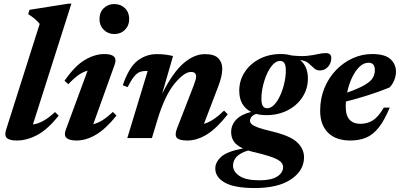

<svg xmlns="http://www.w3.org/2000/svg" viewBox="-20 -732 2124 1018"><path d="M190.5 -605.5Q167.5 -633.5 129.5 -657L136.5 -680L342 -712.5H358.5L154.5 -72Q209.5 -79 271.5 -138L291 -119Q233.5 -46 178 -16.5Q122.5 13 69.5 13Q30.5 13 16.5 -0.2Q2.5 -13.5 12 -43Z M507.5 -631Q507.5 -666.5 530 -688.5Q552.5 -710.5 586 -710.5Q620 -710.5 642.5 -688.5Q665 -666.5 665 -631Q665 -596.5 642.5 -574Q620 -551.5 586 -551.5Q552.5 -551.5 530 -574Q507.5 -596.5 507.5 -631ZM328.5 -43 444.5 -357.5Q419 -350.5 394.2 -332.8Q369.5 -315 342.5 -285.5L322 -303.5Q376 -382 429.2 -413.8Q482.5 -445.5 533.5 -445.5Q608.5 -445.5 588 -389.5L474.5 -73.5Q499.5 -79.5 524.8 -95.5Q550 -111.5 578.5 -138.5L597.5 -119Q541 -48.5 488.8 -17.8Q436.5 13 386 13Q307.5 13 328.5 -43Z M656.5 -270 631 -280Q663.5 -375 709 -410Q754.5 -445 811 -445Q835.5 -445 854.5 -442.8Q873.5 -440.5 897.5 -435L839.5 -234.5Q895.5 -346.5 952.2 -395.8Q1009 -445 1066 -445Q1116.5 -445 1137.5 -423.2Q1158.5 -401.5 1158.5 -367.5Q1158.5 -329.5 1138 -276L1061.5 -75.5Q1086.5 -82.5 1112.2 -99.5Q1138 -116.5 1168 -145.5L1187.5 -126Q1129.5 -51.5 1077 -19.2Q1024.5 13 973.5 13Q930.5 13 917.8 -1.2Q905 -15.5 918 -49.5L1006.5 -277.5Q1020 -312.5 1020 -326.5Q1020 -350.5 992.5 -350.5Q956.5 -350.5 905.5 -288.5Q854.5 -226.5 816 -101L785.5 0H655L763 -356H755.5Q736 -356 720.8 -350Q705.5 -344 690.5 -325.5Q675.5 -307 656.5 -270Z M1330.5 265Q1222.5 265 1172 236.2Q1121.5 207.5 1121.5 161.5Q1121.5 128 1152.5 99.5Q1183.5 71 1268.5 55Q1232.5 38.5 1219 16.8Q1205.5 -5 1205.5 -31Q1205.5 -69.5 1232.5 -97.8Q1259.5 -126 1311.5 -138.5Q1248.5 -171 1248.5 -250.5Q1248.5 -306 1277.8 -350.2Q1307 -394.5 1356.8 -420Q1406.5 -445.5 1468.5 -445.5Q1500 -445.5 1525.5 -438Q1576 -432.5 1609 -436Q1642 -439.5 1664.8 -445Q1687.5 -450.5 1707.5 -450.5Q1736.5 -450.5 1736.5 -424.5Q1736.5 -397.5 1719.2 -378Q1702 -358.5 1676 -358.5Q1657 -358.5 1644.5 -370.8Q1632 -383 1616.2 -396.5Q1600.5 -410 1571.5 -414Q1612.5 -379.5 1612.5 -316.5Q1612.5 -261 1583.5 -216.8Q1554.5 -172.5 1504.8 -147Q1455 -121.5 1392.5 -121.5Q1363 -121.5 1338.5 -128Q1321.5 -122.5 1313.5 -112.5Q1305.5 -102.5 1305.5 -91.5Q1305.5 -82.5 1314 -74Q1322.5 -65.5 1347.2 -56.2Q1372 -47 1421 -35.5Q1519.5 -12 1555.8 22.8Q1592 57.5 1592 101.5Q1592 172.5 1523.2 218.8Q1454.5 265 1330.5 265ZM1396 -158Q1416.5 -158 1434.5 -177.2Q1452.5 -196.5 1466.2 -227.2Q1480 -258 1487.8 -292.8Q1495.5 -327.5 1495.5 -358Q1495.5 -385.5 1487.8 -397.2Q1480 -409 1465 -409Q1445 -409 1427 -389.8Q1409 -370.5 1395.2 -339.8Q1381.5 -309 1373.8 -274.2Q1366 -239.5 1366 -209Q1366 -181.5 1373.8 -169.8Q1381.5 -158 1396 -158ZM1215.5 147Q1215.5 178 1249.8 201Q1284 224 1356.5 224Q1419 224 1450 203.8Q1481 183.5 1481 154.5Q1481 129.5 1449.2 112.8Q1417.5 96 1331.5 75.5Q1312 71.5 1296 66Q1215.5 89.5 1215.5 147Z M2046.5 -161.5Q2018 -93 1987.5 -55Q1957 -17 1920.5 -2Q1884 13 1838 13Q1761 13 1719.2 -28.5Q1677.5 -70 1677.5 -144.5Q1677.5 -210 1700.2 -265.2Q1723 -320.5 1762 -360.8Q1801 -401 1850.2 -423.2Q1899.5 -445.5 1953 -445.5Q2021 -445.5 2050.2 -418.5Q2079.5 -391.5 2079.5 -352.5Q2079.5 -329 2070.2 -306.8Q2061 -284.5 2046 -268.5Q1995 -247.5 1935 -228.2Q1875 -209 1814 -193.5Q1813 -180.5 1813 -168Q1813 -118 1834 -96.8Q1855 -75.5 1890 -75.5Q1928 -75.5 1957 -93.8Q1986 -112 2015 -161.5ZM1934 -399.5Q1908 -399.5 1885.2 -377.2Q1862.5 -355 1845.8 -319Q1829 -283 1820.5 -241Q1881 -262.5 1912.8 -281Q1944.5 -299.5 1956 -318.2Q1967.5 -337 1967.5 -360Q1967.5 -399.5 1934 -399.5Z"/></svg>

Font: Newsreader 16pt
Style: Bold Italic
Weight: 700
Italic angle: -17°
Designer: Hugues Gentile
Foundry: Production Type
Version: Version 1.003; ttfautohint (v1.8.3)